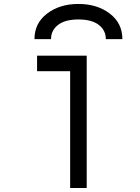

<svg xmlns="http://www.w3.org/2000/svg" viewBox="-20 -947 707 967"><path d="M513 -750Q513 -794.3 477.5 -821.6Q442.1 -849 375 -849Q307.9 -849 272.5 -821.6Q237 -794.3 237 -750H153.6Q153.6 -830.1 217.1 -878.6Q280.6 -927.1 375 -927.1Q469.4 -927.1 532.9 -878.6Q596.4 -830.1 596.4 -750ZM333.3 0V-588.5H166.7V-666.7H416.7V0Z"/></svg>

Font: Monoid
Style: Regular
Weight: 400
Width: 4
Monospace: yes
Designer: Andreas Larsen (@larsenwork)
Version: Version 0.61